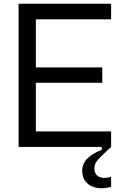

<svg xmlns="http://www.w3.org/2000/svg" viewBox="-20 -783 656 1023"><path d="M572 0H79V-763H572V-680H171V-424H525V-342H171V-83H572ZM418 128Q418 91 443 64Q468 37 522 15V0H572Q562 10 546 24Q509 58 496 75Q483 92 483 115Q483 138 497 151.5Q511 165 536 165Q555 165 572 159V213Q544 220 521 220Q475 220 446.5 195Q418 170 418 128Z"/></svg>

Font: Open Sauce One
Style: Regular
Weight: 400
Designer: Alfredo Marco Pradil
Foundry: Creative Sauce Fz LLC
Version: Version 1.477